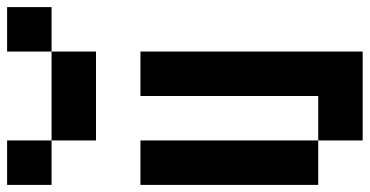

<svg xmlns="http://www.w3.org/2000/svg" viewBox="-270 -770 1040 540"><g transform="rotate(-90 250.0 -500.0)"><path d="M0 -125V-625H125V-125ZM0 -875V-1000H125V-875ZM125 -125H250V-625H375V0H125ZM125 -875H375V-750H125ZM375 -875V-1000H500V-875Z"/></g></svg>

Font: GalmuriMono7 Regular
Style: Regular
Weight: 400
Designer: Lee Minseo (quiple)
Version: Version 2.399;hotconv 1.1.1;makeotfexe 2.6.0 DEVELOPMENT